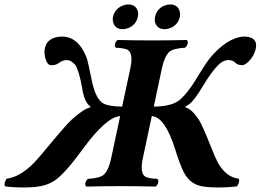

<svg xmlns="http://www.w3.org/2000/svg" viewBox="-29 -824 1154 850"><path d="M657.2 -749Q665 -785.6 700.7 -799.8Q712.4 -804.2 724.1 -804.2Q756.8 -804.2 766.1 -775.4Q769.5 -762.7 767.1 -749Q759.8 -714.4 724.6 -699.7Q712.4 -694.8 700.7 -694.8Q666.5 -694.8 657.7 -724.6Q654.8 -736.3 657.2 -749ZM471.2 -749Q478.5 -784.7 514.2 -799.3Q526.4 -804.2 538.1 -804.2Q572.8 -804.2 581.1 -773.9Q584 -761.7 581.1 -749Q573.7 -714.4 539.1 -699.7Q526.4 -694.8 514.6 -694.8Q481 -694.8 472.2 -724.6Q468.8 -736.3 471.2 -749ZM1020 1Q983.9 5.9 935.5 5.9Q890.6 5.9 861.8 0Q811.5 -9.8 784.7 -61.5Q768.1 -93.3 747.1 -161.1Q702.1 -305.7 643.1 -310.1L603 -122.1Q588.9 -55.2 616.7 -40.5Q630.4 -34.2 667 -32.2Q676.8 -25.4 668.5 -7.8Q664.6 -1 659.7 2Q580.1 0 507.8 0Q434.1 0 353.5 2Q343.8 -4.9 352.1 -22.5Q356 -29.3 360.8 -32.2Q413.1 -35.2 430.7 -50.8Q451.7 -70.8 462.9 -122.1L502.9 -310.1Q440.4 -305.7 335.4 -161.1Q258.3 -55.7 214.8 -25.9Q185.5 -6.3 151.9 0Q120.6 5.9 75.7 5.9Q27.8 5.9 -6.3 1Q-13.2 -7.3 -3.4 -26.4Q-1 -30.8 1 -33.2Q58.6 -40 120.6 -102.1Q140.1 -122.1 221.7 -220.7Q263.2 -270.5 290 -295.9Q343.8 -343.8 370.1 -348.1L371.1 -353Q346.7 -368.2 336.4 -424.3Q335.9 -428.2 334 -438Q321.8 -506.8 304.7 -536.1Q285.2 -557.6 268.6 -558.1Q247.6 -557.6 234.4 -546.9Q220.2 -535.2 197.8 -535.2Q180.2 -535.2 171.4 -567.4Q165.5 -590.3 169.9 -611.8Q177.7 -647.5 217.3 -658.7Q230.5 -662.1 244.6 -662.1Q314.9 -662.1 350.6 -577.6Q353.5 -570.8 356 -564Q359.9 -553.7 377 -469.2Q380.4 -451.7 383.8 -440.9Q400.4 -381.8 428.2 -366.2Q453.6 -352.5 511.7 -352.1L548.3 -522.9Q562.5 -589.8 534.2 -604.5Q520.5 -610.8 484.4 -612.8Q474.6 -619.6 482.9 -637.2Q486.8 -644 491.7 -647Q571.3 -645 645 -645Q716.8 -645 797.4 -647Q807.1 -640.1 798.8 -622.6Q794.9 -615.7 790.5 -612.8Q738.3 -609.9 720.2 -594.2Q699.2 -574.2 688 -522.9L651.9 -352.1Q728 -352.5 763.7 -379.4Q787.6 -397.9 817.9 -440.9Q829.1 -456.5 853 -496.1Q884.3 -546.9 897.9 -564Q976.1 -658.2 1050.8 -662.1Q1102.5 -662.1 1105 -625Q1105 -618.2 1104 -611.8Q1095.7 -571.8 1064.5 -545.4Q1052.2 -535.6 1043.9 -535.2Q1021 -536.1 1012.2 -546.9Q1002.9 -557.6 982.4 -558.1Q962.4 -558.1 944.3 -542.5Q940.4 -539.1 937 -536.1Q907.2 -506.8 866.2 -438Q831.1 -379.4 808.1 -362.3Q800.3 -356.9 793 -353L792 -348.1Q817.9 -343.3 850.1 -295.9Q867.2 -269.5 905.3 -172.9Q923.3 -127 936.5 -102.1Q972.7 -39.6 1026.9 -33.2Q1033.7 -24.9 1024.4 -5.4Q1022 -1 1020 1Z"/></svg>

Font: Linux Libertine Slanted O
Style: Bold Slanted
Weight: 700
Designer: Philipp H. Poll
Foundry: Philipp H. Poll
Version: Version 5.0.0